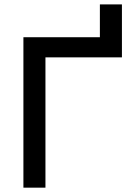

<svg xmlns="http://www.w3.org/2000/svg" viewBox="-20 -865 626 885"><path d="M87.9 0V-693.4H440.4V-844.7H542V-600.6H189.5V0Z"/></svg>

Font: Cascadia Code NF
Style: Regular
Weight: 400
Monospace: yes
Designer: Aaron Bell
Foundry: Saja Typeworks
Version: Version 2404.023; ttfautohint (v1.8.4)